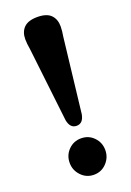

<svg xmlns="http://www.w3.org/2000/svg" viewBox="-145 -790 586 856"><g transform="rotate(-20 148.5 -362.0)"><path d="M149 -736.5Q193 -736.5 213 -716.2Q233 -696 233 -661.5Q233 -641.5 228 -612.5L187.5 -261.5Q180 -220.5 149 -220.5Q118 -220.5 110.5 -261L70 -612.5Q65 -641 65 -661.5Q65 -696 85.2 -716.2Q105.5 -736.5 149 -736.5ZM147 11Q111.5 11 87 -14.8Q62.5 -40.5 62.5 -75.5Q62.5 -111.5 87 -136.5Q111.5 -161.5 147 -161.5Q183 -161.5 207.2 -136.5Q231.5 -111.5 231.5 -75.5Q231.5 -40.5 207.2 -14.8Q183 11 147 11Z"/></g></svg>

Font: Fraunces 72pt SuperSoft SemiBold
Style: Regular
Weight: 600
Version: Version 1.000;[b76b70a41]